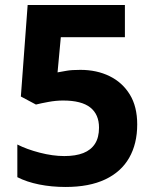

<svg xmlns="http://www.w3.org/2000/svg" viewBox="-20 -734 612 764"><path d="M300 -456Q365 -456 416 -431Q467 -406 496.5 -358Q526 -310 526 -239Q526 -162 494 -106Q462 -50 398.5 -20Q335 10 241 10Q185 10 135.5 0Q86 -10 49 -29V-159Q86 -140 138 -126.5Q190 -113 236 -113Q281 -113 311.5 -125Q342 -137 358 -162Q374 -187 374 -226Q374 -279 339 -306.5Q304 -334 231 -334Q203 -334 173 -328.5Q143 -323 123 -318L63 -350L90 -714H477V-586H222L209 -446Q226 -449 245.5 -452.5Q265 -456 300 -456Z"/></svg>

Font: Noto Sans Armenian
Style: Bold
Weight: 700
Version: Version 2.007